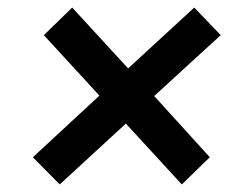

<svg xmlns="http://www.w3.org/2000/svg" viewBox="-20 -540 640 508"><path d="M138 -52 67 -124 243 -287 96 -447 171 -520 319 -359 494 -520 564 -447 388 -286 535 -124 461 -52 313 -213Z"/></svg>

Font: Mulish ExtraLight ExtraBold
Style: Italic
Weight: 800
Italic angle: -9°
Version: Version 3.603